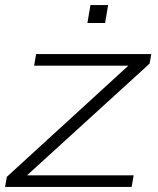

<svg xmlns="http://www.w3.org/2000/svg" viewBox="-27 -740 625 760"><path d="M-7 0 0 -40 481 -480H108L116 -526H572L565 -488L80 -46H502L494 0ZM319 -649 331 -720H401L389 -649Z"/></svg>

Font: Archivo Expanded Thin
Style: Italic
Weight: 250
Width: 7
Italic angle: -10°
Designer: Hector Gatti
Foundry: Omnibus-Type
Version: Version 2.001